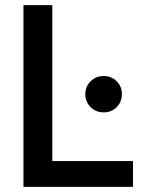

<svg xmlns="http://www.w3.org/2000/svg" viewBox="-20 -725 566 745"><path d="M71 0V-705H183V-42L122 -100H496V0ZM382 -289Q352 -289 331.5 -309.5Q311 -330 311 -360Q311 -389 331.5 -409.5Q352 -430 382 -430Q413 -430 433 -409.5Q453 -389 453 -360Q453 -330 433 -309.5Q413 -289 382 -289Z"/></svg>

Font: TikTok Sans 24pt Medium
Style: Regular
Weight: 500
Version: Version 4.000